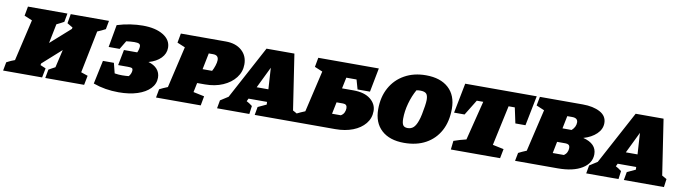

<svg xmlns="http://www.w3.org/2000/svg" viewBox="-61 -1047 5505 1552"><g transform="rotate(10 2691.5 -271.5)"><path d="M-30 0 -17 -70Q-5 -76 2.5 -80Q10 -84 20.5 -88.5Q31 -93 50 -100L129 -440L64 -467L78 -544H402L389 -474Q376 -466 359.5 -458Q343 -450 329 -443L297 -284L459 -428L462 -440L416 -467L429 -544H743L730 -474Q717 -467 699 -458.5Q681 -450 664 -443L594 -96L650 -77L635 0H316L329 -71Q341 -78 355 -85.5Q369 -93 382 -100L416 -247L263 -110L260 -96L305 -77L290 0Z M710 -24 751 -217H841L862 -134Q881 -131 895 -130Q909 -129 924 -129Q938 -129 954.5 -130Q971 -131 978 -132Q988 -143 993.5 -157Q999 -171 999 -182Q999 -198 989.5 -201.5Q980 -205 957 -205H878L903 -333H1012Q1017 -342 1021 -357Q1025 -372 1025 -384Q1025 -399 1014 -405Q1003 -411 975 -411Q961 -411 944 -409.5Q927 -408 909 -406L867 -336H777L810 -521Q864 -538 918 -546Q972 -554 1020 -554Q1125 -554 1188 -515.5Q1251 -477 1251 -412Q1251 -364 1215 -327Q1179 -290 1115 -272Q1162 -259 1187.5 -230Q1213 -201 1213 -160Q1213 -109 1176 -70.5Q1139 -32 1073 -10.5Q1007 11 919 11Q864 11 812 2.5Q760 -6 710 -24Z M1225 0 1238 -70Q1252 -77 1268 -84.5Q1284 -92 1305 -100L1384 -440L1319 -467L1333 -544H1702Q1784 -544 1833 -501Q1882 -458 1882 -387Q1882 -326 1844.5 -277.5Q1807 -229 1742.5 -201Q1678 -173 1596 -173H1532L1516 -96L1606 -77L1592 0ZM1619 -425H1583L1556 -291H1634Q1645 -310 1654 -337.5Q1663 -365 1663 -384Q1663 -425 1619 -425Z M2334 -89Q2345 -83 2354 -78Q2363 -73 2373 -67L2364 0H2035L2047 -67L2116 -99L2115 -121H1963L1952 -98Q1966 -90 1974 -85.5Q1982 -81 2000 -67L1991 0H1726L1738 -67L1802 -108L2036 -544H2265ZM2012 -223H2108L2097 -398Z M2353 0 2366 -70Q2381 -77 2396.5 -84.5Q2412 -92 2433 -100L2512 -440L2447 -467L2461 -544H2958L2920 -347H2818L2796 -425H2712L2693 -334H2787Q2877 -334 2926.5 -294.5Q2976 -255 2976 -197Q2976 -138 2939.5 -93.5Q2903 -49 2840 -24.5Q2777 0 2696 0ZM2649 -118H2721Q2740 -129 2748 -146.5Q2756 -164 2756 -182Q2756 -215 2722 -215H2669Z M3262 13Q3143 13 3076.5 -48Q3010 -109 3010 -219Q3010 -320 3052 -396Q3094 -472 3169.5 -514Q3245 -556 3344 -556Q3463 -556 3529.5 -495.5Q3596 -435 3596 -325Q3596 -220 3555 -144.5Q3514 -69 3439.5 -28Q3365 13 3262 13ZM3270 -110Q3299 -110 3318 -127.5Q3337 -145 3351 -185Q3359 -206 3366 -240.5Q3373 -275 3378 -308.5Q3383 -342 3383 -360Q3383 -397 3369 -411.5Q3355 -426 3319 -426Q3303 -426 3288 -423Q3258 -370 3240 -305Q3222 -240 3222 -179Q3222 -142 3232.5 -126Q3243 -110 3270 -110Z M4254 -544 4205 -298H4122L4095 -425H4044L3973 -96L4064 -77L4049 0H3645L3653 -72Q3680 -82 3703.5 -88.5Q3727 -95 3755 -102L3836 -425H3783L3705 -298H3619L3667 -544Z M4172 0 4185 -67Q4214 -82 4251 -97L4332 -443L4266 -471L4280 -544H4632Q4718 -544 4774 -514Q4830 -484 4830 -425Q4830 -375 4789.5 -336Q4749 -297 4683 -278Q4794 -250 4794 -163Q4794 -90 4721.5 -45Q4649 0 4522 0ZM4565 -429H4525L4504 -325H4579Q4612 -355 4612 -392Q4612 -429 4565 -429ZM4461 -115H4553Q4569 -126 4577 -142.5Q4585 -159 4585 -176Q4585 -196 4575.5 -203Q4566 -210 4550 -210H4480Z M5364 -89Q5375 -83 5384 -78Q5393 -73 5403 -67L5394 0H5065L5077 -67L5146 -99L5145 -121H4993L4982 -98Q4996 -90 5004 -85.5Q5012 -81 5030 -67L5021 0H4756L4768 -67L4832 -108L5066 -544H5295ZM5042 -223H5138L5127 -398Z"/></g></svg>

Font: Piazzolla SC Black
Style: Italic
Weight: 900
Italic angle: -11.3°
Designer: Juan Pablo del Peral
Foundry: Huerta Tipografica
Version: Version 1.330